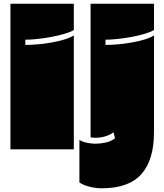

<svg xmlns="http://www.w3.org/2000/svg" viewBox="-20 -757 882 1030"><path d="M376 44H36V-737H376V-596Q358 -585 325.5 -575.5Q293 -566 256 -559Q219 -552 181.5 -548Q144 -544 116 -544V-516Q144 -516 180.5 -519Q217 -522 254 -528.5Q291 -535 323.5 -544.5Q356 -554 376 -567ZM806 -46Q806 101 738.5 177Q671 253 527 253Q492 253 459.5 244.5Q427 236 406 222V-6Q428 6 452 10Q476 14 490 14Q518 14 546 8Q574 2 597 -15L589 -47Q564 -29 531 -22Q498 -15 466 -20V-737H806V-596Q788 -585 755.5 -575.5Q723 -566 686 -559Q649 -552 611.5 -548Q574 -544 546 -544V-516Q574 -516 610.5 -519Q647 -522 684 -528.5Q721 -535 753.5 -544.5Q786 -554 806 -567Z"/></svg>

Font: ChangwonDangamAsac Bold
Style: Regular
Weight: 700
Designer: Choi Chi-young, Lee Youngbeen, Kim Jungjin, Yoon Jihee, Han Dohee
Foundry: YoonDesign Inc.
Version: Version 1.010;Build 20210623